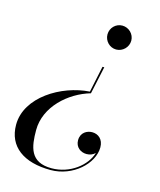

<svg xmlns="http://www.w3.org/2000/svg" viewBox="-115 -613 780 935"><g transform="rotate(15 275.0 -145.0)"><path d="M446 -470C446 -503 418.5 -530 385.5 -530C352.5 -530 326 -503 326 -470C326 -437 352.5 -409.5 385.5 -409.5C418.5 -409.5 446 -437 446 -470ZM322.5 -172 352.5 -311H343.5L315.5 -178.5C174.5 -169.5 10 -70 10 70C10 180 93 240 229 240C341.5 240 435 153 435 71C435 30 408.5 9.5 378 9.5C353 9.5 321 25 321 65C321 100 348.5 119.5 378 119.5C394.5 119.5 410.5 113.5 421 102.5C401.5 168.5 324.5 230.5 231 230.5C122 230.5 111 154 111 70C111 -48 215.5 -141 322.5 -172Z"/></g></svg>

Font: Bodoni* 24pt
Style: Italic
Weight: 400
Italic angle: -13°
Version: Version 2.3